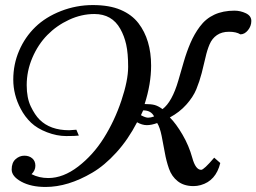

<svg xmlns="http://www.w3.org/2000/svg" viewBox="-20 -724 1008 755"><path d="M822.3 -104 846.2 -83Q829.1 -12.7 769 3.9Q754.9 7.8 741.2 7.8Q703.6 7.8 679.4 -11Q655.3 -29.8 644.5 -60.5Q633.8 -91.3 628.2 -123.3Q622.6 -155.3 615.7 -189.2Q608.9 -223.1 598.1 -240.2Q575.7 -231.9 557.4 -231.9Q539.1 -231.9 519 -243.2Q483.9 -175.3 437.5 -124.3Q391.1 -73.2 342.8 -44.9Q247.6 11.2 159.2 11.2Q102.1 11.2 64 -9.5Q25.9 -30.3 25.9 -57.4Q25.9 -84.5 41.3 -98.1Q56.6 -111.8 75.7 -111.8Q94.7 -111.8 106.9 -101.3Q119.1 -90.8 119.1 -72.3Q119.1 -53.7 104 -39.1Q133.8 -23.9 169.9 -23.9Q228.5 -23.9 287.4 -69.1Q346.2 -114.3 388.4 -181.6Q430.7 -249 457.3 -328.4Q483.9 -407.7 483.9 -461.2Q483.9 -514.6 476.3 -548.6Q468.8 -582.5 453.1 -610.4Q420.4 -668.9 351.1 -668.9Q300.3 -668.9 251.5 -646.2Q202.6 -623.5 166 -586.2Q129.4 -548.8 107.2 -496.8Q85 -444.8 85 -389.2Q85 -338.9 101.1 -305.4Q117.2 -272 135.3 -253.9Q177.2 -211.9 252 -211.9Q259.8 -211.9 280.3 -213.9L290 -190.9Q276.9 -189 240.2 -189Q203.6 -189 164.8 -203.9Q126 -218.8 101.8 -241.9Q77.6 -265.1 61.5 -295.9Q32.2 -351.1 32.2 -411.1Q32.2 -471.2 55.2 -524.7Q78.1 -578.1 118.9 -617.7Q159.7 -657.2 220 -680.7Q280.3 -704.1 345.2 -704.1Q410.2 -704.1 454.3 -685.3Q498.5 -666.5 524.4 -632.8Q574.2 -567.9 574.2 -465.8Q574.2 -394 548.8 -314.9Q574.7 -314.9 588.6 -311Q602.5 -307.1 619.1 -294.9Q656.7 -323.2 681.2 -407.2Q691.4 -441.9 702.6 -481Q713.9 -520 729 -555.2Q744.1 -590.3 765.6 -619.1Q812 -682.1 901.9 -682.1Q925.3 -682.1 946.8 -671.9Q968.3 -661.6 968.3 -641.6Q968.3 -621.6 955.1 -605.2Q941.9 -588.9 925.3 -588.9Q909.2 -599.1 880.6 -599.1Q852.1 -599.1 833 -585.9Q814 -572.8 804.2 -549.8Q794.4 -526.9 788.1 -498.3Q781.7 -469.7 773.2 -436.8Q764.6 -403.8 752 -373Q739.3 -342.3 712.6 -312.5Q686 -282.7 647.9 -262.2Q672.4 -237.8 697.8 -194.3Q723.1 -150.9 736.1 -103.5Q749 -56.2 771 -56.2Q781.7 -56.2 822.3 -104ZM543 -290 534.2 -271Q552.2 -261.2 562.5 -261.2Q572.8 -261.2 585.9 -266.1Q574.2 -290 543 -290Z"/></svg>

Font: Niconne
Style: Regular
Weight: 400
Designer: Vernon Adams
Foundry: Vernon Adams
Version: Version 1.002